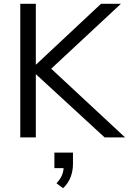

<svg xmlns="http://www.w3.org/2000/svg" viewBox="-20 -725 680 1013"><path d="M87 0V-705H169V-385H171L513 -705H618L226 -340L227 -384L640 0H532L171 -332H169V0ZM313 268 278 242Q300 218 308 197Q316 176 316 152L336 162H267V80H365V140Q365 177 352.5 209.5Q340 242 313 268Z"/></svg>

Font: Nunito Sans 12pt ExtraLight 12pt
Style: Regular
Weight: 400
Version: Version 3.101;gftools[0.9.27]